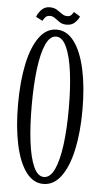

<svg xmlns="http://www.w3.org/2000/svg" viewBox="-57 -848 476 895"><g transform="rotate(5 181.0 -400.5)"><path d="M180.5 11Q132.5 11 99 -34.8Q65.5 -80.5 48.2 -161.8Q31 -243 31 -349Q31 -455.5 48.2 -537.2Q65.5 -619 99 -665Q132.5 -711 180.5 -711Q229 -711 263 -665Q297 -619 314.8 -537.2Q332.5 -455.5 332.5 -349Q332.5 -243 314.8 -161.8Q297 -80.5 263 -34.8Q229 11 180.5 11ZM180.5 -21.5Q210 -21.5 229.5 -63.2Q249 -105 258.8 -179Q268.5 -253 268.5 -349Q268.5 -445 258.8 -519.5Q249 -594 229.5 -636.2Q210 -678.5 180.5 -678.5Q151.5 -678.5 132.5 -636.2Q113.5 -594 104.2 -519.5Q95 -445 95 -349Q95 -253 104.2 -179Q113.5 -105 132.5 -63.2Q151.5 -21.5 180.5 -21.5ZM224 -738Q204.5 -738 191.5 -746.5Q178.5 -755 167.8 -763.5Q157 -772 144 -772Q128.5 -772 120.8 -762Q113 -752 110.5 -746L79.5 -762Q83 -776 98.8 -794Q114.5 -812 139.5 -812Q159.5 -812 173 -803.5Q186.5 -795 198 -786.5Q209.5 -778 223.5 -778Q236.5 -778 243.2 -785.8Q250 -793.5 253 -800L283 -781.5Q279.5 -769.5 264.2 -753.8Q249 -738 224 -738Z"/></g></svg>

Font: Imbue 10pt Light
Style: Regular
Weight: 300
Designer: Tyler Finck
Foundry: Etcetera Type Company
Version: Version 1.102; ttfautohint (v1.8.3)